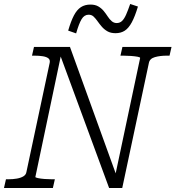

<svg xmlns="http://www.w3.org/2000/svg" viewBox="-39 -946 883 966"><path d="M-19 0 -9 -44H2Q26 -44 46 -47.5Q66 -51 79 -59Q92 -67 94 -81L211 -630Q214 -645 204.5 -652.5Q195 -660 176.5 -663Q158 -666 133 -666H122L132 -710H313L548 -60L539 -55L666 -654Q667 -658 653.5 -660.5Q640 -663 620 -664.5Q600 -666 581 -666H567L577 -710H824L814 -666H802Q766 -666 740 -658.5Q714 -651 710 -629L576 0H510L257 -687L272 -688L139 -56Q138 -53 151.5 -50Q165 -47 185 -45.5Q205 -44 223 -44H237L227 0ZM542 -779Q518 -779 501.5 -788.5Q485 -798 473 -812Q461 -826 451.5 -839.5Q442 -853 432 -862.5Q422 -872 407 -872Q385 -872 371.5 -849.5Q358 -827 344 -778L304 -792Q318 -840 333 -868.5Q348 -897 368 -910Q388 -923 416 -923Q440 -923 456 -913.5Q472 -904 483 -890.5Q494 -877 503 -863Q512 -849 523 -839.5Q534 -830 548 -830Q564 -830 575 -840.5Q586 -851 595.5 -872.5Q605 -894 616 -926L655 -913Q640 -863 624 -833.5Q608 -804 588.5 -791.5Q569 -779 542 -779Z"/></svg>

Font: Roboto Serif ExtraLight
Style: Italic
Weight: 250
Italic angle: -10°
Designer: Greg Gazdowicz
Foundry: Commercial Type
Version: Version 1.008